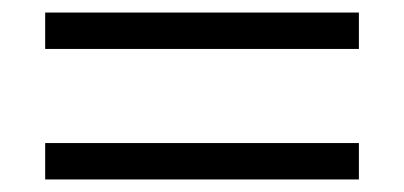

<svg xmlns="http://www.w3.org/2000/svg" viewBox="-20 -406 644 306"><path d="M552 -386V-328H52V-386ZM552 -178V-120H52V-178Z"/></svg>

Font: Chivo Thin
Style: Regular
Weight: 100
Designer: Hector Gatti
Foundry: Omnibus-Type
Version: Version 1.007